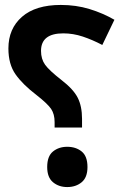

<svg xmlns="http://www.w3.org/2000/svg" viewBox="-20 -744 498 777"><path d="M201 -228H312V-263Q312 -314 294.5 -348.5Q277 -383 229 -420Q179 -459 162.5 -482Q146 -505 146 -538Q146 -609 236 -609Q276 -609 315 -596Q354 -583 394 -562L443 -664Q396 -691 342 -707.5Q288 -724 226 -724Q124 -724 69 -676Q14 -628 14 -548Q14 -484 43 -443Q72 -402 127 -360Q173 -324 187 -303Q201 -282 201 -250ZM252 13Q287 13 310.5 -6.5Q334 -26 334 -68Q334 -112 310.5 -131Q287 -150 252 -150Q218 -150 194.5 -131Q171 -112 171 -68Q171 -26 194.5 -6.5Q218 13 252 13Z"/></svg>

Font: Noto Sans Arabic UI SemiCondensed Semi
Style: Regular
Weight: 600
Width: 4
Designer: Nadine Chahine - Monotype Design Team
Foundry: Monotype Imaging Inc.
Version: Version 1.900